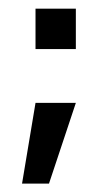

<svg xmlns="http://www.w3.org/2000/svg" viewBox="-20 -489 259 446"><path d="M62.5 -468.8H156.2V-375H62.5ZM62.5 -250H156.2L93.8 -62.5H31.2Z"/></svg>

Font: Michroma+
Style: Regular
Weight: 400
Designer: beogot
Foundry: beogot
Version: Version